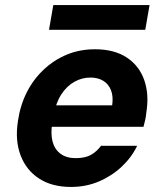

<svg xmlns="http://www.w3.org/2000/svg" viewBox="-20 -728 645 760"><path d="M261 12Q186 12 135 -21Q84 -54 61.5 -113Q39 -172 51 -249Q60 -311 86 -362.5Q112 -414 153 -452.5Q194 -491 245 -512Q296 -533 356 -533Q432 -533 481.5 -500.5Q531 -468 551 -411Q571 -354 559 -281Q558 -268 555 -254.5Q552 -241 548 -226H146L161 -311H424Q429 -346 419.5 -370.5Q410 -395 389 -408Q368 -421 338 -421Q304 -421 274 -404Q244 -387 222.5 -354Q201 -321 192 -270L187 -241Q180 -199 188 -168Q196 -137 219.5 -119.5Q243 -102 279 -102Q318 -102 341 -115.5Q364 -129 380 -151H523Q501 -105 461.5 -68Q422 -31 371 -9.5Q320 12 261 12ZM174 -610 191 -708H572L555 -610Z"/></svg>

Font: DM Sans 10pt ExtraBold
Style: Italic
Weight: 800
Italic angle: -10°
Version: Version 4.004;gftools[0.9.30]